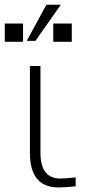

<svg xmlns="http://www.w3.org/2000/svg" viewBox="-38 -783 373 820"><path d="M89.8 -128.9V-501H134.8V-130.9Q134.8 -20.5 219.7 -20.5Q241.2 -20.5 285.2 -25.4V12.7Q234.4 17.6 212.9 17.6Q89.8 17.6 89.8 -128.9ZM76.2 -608.4 160.2 -762.7H221.7L113.3 -608.4ZM-17.6 -604.5V-682.6H60.5V-604.5ZM189.5 -604.5V-682.6H268.6V-604.5Z"/></svg>

Font: Gothic A1 ExtraLight
Style: Regular
Weight: 275
Designer: HanYang I&C Co.,Ltd.
Foundry: HanYang I&C Co.,Ltd.
Version: Version 2.50